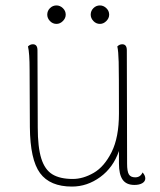

<svg xmlns="http://www.w3.org/2000/svg" viewBox="-20 -675 591 707"><path d="M515 -18Q515 -7 504 -0.5Q493 6 475 6Q445 6 431.5 -13.5Q418 -33 418 -73V-119Q397 -58 349 -23Q301 12 245 12Q164 12 127.5 -37.5Q91 -87 90 -207L89 -417Q89 -480 83 -504Q91 -512 101 -512Q118 -512 118 -490L119 -206Q119 -133 132 -91.5Q145 -50 173 -33Q201 -16 248 -16Q286 -16 325 -38.5Q364 -61 391 -115Q418 -169 418 -257Q418 -407 417 -447Q416 -487 412 -504Q420 -512 430 -512Q447 -512 447 -490L448 -72Q448 -44 454.5 -33Q461 -22 478 -22Q497 -22 505 -40Q515 -29 515 -18ZM154 -621Q154 -635 164 -645Q174 -655 188 -655Q201 -655 211.5 -645Q222 -635 222 -621Q222 -608 211.5 -597.5Q201 -587 188 -587Q174 -587 164 -597.5Q154 -608 154 -621ZM314 -621Q314 -635 324 -645Q334 -655 348 -655Q361 -655 371.5 -645Q382 -635 382 -621Q382 -608 371.5 -597.5Q361 -587 348 -587Q334 -587 324 -597.5Q314 -608 314 -621Z"/></svg>

Font: Arima Madurai Thin
Style: Regular
Weight: 250
Designer: Joana Correia and Natanael Gama
Foundry: NDISCOVER
Version: Version 1.019; ttfautohint (v1.5) -l 7 -r 28 -G 50 -x 13 -D 